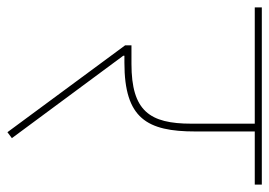

<svg xmlns="http://www.w3.org/2000/svg" viewBox="-144 -614 725 517"><g transform="rotate(90 218.5 -355.5)"><path d="M316 -13 332 -25 110 -325V-328H129C279 -328 314 -389 314 -519V-679H457V-698H-20V-679H293V-508C293 -396 259 -347 132 -347H82V-330Z"/></g></svg>

Font: IBM Plex Devanagari Thin
Style: Regular
Weight: 100
Designer: Mike Abbink, Paul van der Laan, Pieter van Rosmalen, Erin McLaughlin
Foundry: Bold Monday
Version: Version 1.0